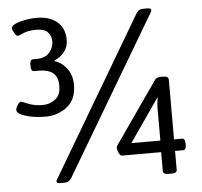

<svg xmlns="http://www.w3.org/2000/svg" viewBox="-51 -756 852 811"><g transform="rotate(-5 375.0 -350.5)"><path d="M14 -322Q14 -331 22 -343.5Q30 -356 37 -356Q40 -356 66 -345Q92 -334 127 -334Q158 -334 181 -352Q204 -370 204 -408Q204 -447 183 -463.5Q162 -480 122 -480H103Q90 -480 90 -501V-509Q90 -530 103 -530H118Q155 -530 173 -551.5Q191 -573 191 -599Q191 -621 176.5 -637Q162 -653 128 -653Q93 -653 72 -643.5Q51 -634 48 -634Q42 -634 34 -647Q26 -660 26 -668Q26 -683 62 -693Q98 -703 133 -703Q188 -703 220 -676Q252 -649 252 -599Q252 -570 235.5 -549Q219 -528 193 -517V-514Q224 -505 245 -476.5Q266 -448 266 -407Q266 -346 227 -315Q188 -284 134 -284Q87 -284 50.5 -295.5Q14 -307 14 -322ZM608 -12V-92H442Q435 -92 429 -104.5Q423 -117 423 -127Q423 -132 426 -136L610 -400Q618 -409 633 -409H645Q667 -409 667 -394V-141H701Q714 -141 714 -120V-112Q714 -92 701 -92H667V-12Q667 2 645 2H631Q608 2 608 -12ZM609 -141V-275Q609 -303 614 -322L612 -323L486 -141ZM157 -7Q157 -11 162 -19L555 -684Q561 -694 568 -698Q575 -702 587 -702H601Q619 -702 619 -694Q619 -691 615 -683L221 -18Q215 -8 207.5 -3.5Q200 1 188 1H173Q157 1 157 -7Z"/></g></svg>

Font: Asap-Medium
Style: Regular
Weight: 500
Designer: Pablo Cosgaya
Foundry: Omnibus-Type
Version: Version 2.000; ttfautohint (v1.8)